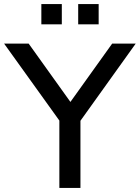

<svg xmlns="http://www.w3.org/2000/svg" viewBox="-39 -918 683 938"><path d="M251 0V-329L-19 -705H101L305 -420L509 -705H624L354 -328V0ZM343 -799V-898H443V-799ZM163 -799V-898H263V-799Z"/></svg>

Font: Nunito Sans SemiBold
Style: Regular
Weight: 600
Designer: Vernon Adams
Foundry: Vernon Adams
Version: Version 3.101; ttfautohint (v1.8.4.7-5d5b);gftools[0.9.27]